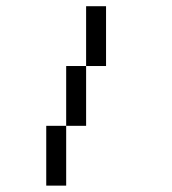

<svg xmlns="http://www.w3.org/2000/svg" viewBox="-20 -582 540 602"><path d="M125 -187.5H187.5V0H125ZM187.5 -375H250V-187.5H187.5ZM250 -562.5H312.5V-375H250Z"/></svg>

Font: Pixel Operator Mono
Style: Regular
Weight: 400
Monospace: yes
Designer: Jayvee Enaguas (HarvettFox96)
Version: 2016.04.25